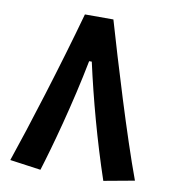

<svg xmlns="http://www.w3.org/2000/svg" viewBox="-80 -767 746 840"><g transform="rotate(10 293.0 -346.5)"><path d="M356 -698.2H229.5C164.1 -461.9 72.8 -171.9 18.6 -14.2L155.8 4.9C188.5 -99.6 245.6 -306.2 283.2 -500H294.9C330.6 -339.4 377.9 -164.6 435.1 4.9L571.3 -20C502 -207 407.7 -520.5 356 -698.2Z"/></g></svg>

Font: CaskaydiaCove Nerd Font
Style: Bold
Weight: 700
Designer: Aaron Bell
Foundry: Saja Typeworks
Version: Version 2111.1;Nerd Fonts 2.3.0